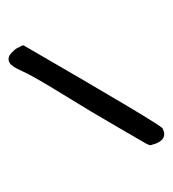

<svg xmlns="http://www.w3.org/2000/svg" viewBox="-248 -843 922 1025"><g transform="rotate(-30 213.0 -330.5)"><path d="M380.4 68.8Q371.1 66.9 353.5 34.2Q339.8 8.8 270 -111.3Q200.2 -231.4 109.4 -399.9Q18.6 -568.4 -17.3 -616.7Q-53.2 -665 -53.2 -688.5Q-53.2 -718.8 -18.6 -729.5Q4.4 -736.8 22 -736.8Q29.3 -736.8 36.1 -735.4Q40.5 -735.8 44.4 -735.8Q55.2 -735.8 58.6 -731Q479 -1.5 479 22.5Q476.6 76.2 425.3 76.2Q405.8 76.2 380.4 68.8Z"/></g></svg>

Font: Drukaatie burti
Style: Bold
Weight: 700
Version: Version 0.14